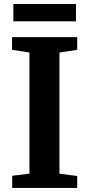

<svg xmlns="http://www.w3.org/2000/svg" viewBox="-20 -926 440 946"><path d="M125.1 -70.4V-667.3L39.5 -680.5V-743H360.4V-680.5L273 -667.3V-70L360.4 -58.9V0H40.2V-59.9ZM354.3 -906.2V-820.9H45.8V-906.2Z"/></svg>

Font: Merriweather Light
Style: Regular
Weight: 300
Version: Version 2.100